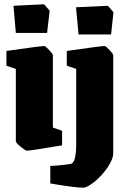

<svg xmlns="http://www.w3.org/2000/svg" viewBox="-20 -691 585 897"><path d="M54 -31V-369L10 -384V-453Q170 -476 187 -476Q192 -476 209.5 -457.5Q227 -439 227 -433V-95L270 -80V-12Q122 13 106 13Q99 13 76.5 -5.5Q54 -24 54 -31ZM43 -664 186 -671 212 -641 200 -537H54ZM335 -657 484 -664 510 -634 499 -530H347ZM215 166V84Q232 84 271 80Q310 76 315 73Q327 66 331.5 41Q336 16 336 -12V-369L292 -384V-453Q452 -476 469 -476Q474 -476 491.5 -457.5Q509 -439 509 -433V23Q509 53 482.5 91.5Q456 130 421.5 158Q387 186 368 186Q350 186 304.5 180Q259 174 215 166Z"/></svg>

Font: Grenze Black
Style: Regular
Weight: 900
Designer: Renata Polastri
Foundry: Omnibus-Type
Version: Version 1.002; ttfautohint (v1.8)